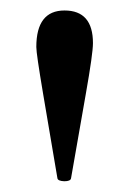

<svg xmlns="http://www.w3.org/2000/svg" viewBox="-20 -731 241 359"><path d="M153.8 -650.4Q153.8 -630.9 140.6 -556.2L112.8 -397.5Q111.8 -392.1 100.1 -392.1Q88.4 -392.6 87.4 -397.5L60.5 -556.2Q47.9 -630.9 47.9 -643.1Q47.9 -711.4 100.6 -711.4Q153.8 -711.4 153.8 -650.4Z"/></svg>

Font: Dai Banna SIL Book
Style: Regular
Weight: 400
Designer: Victor Gaultney
Foundry: SIL International
Version: Version 2.000